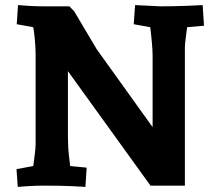

<svg xmlns="http://www.w3.org/2000/svg" viewBox="-20 -730 842 755"><path d="M610.8 -705.1 511.2 -710 505.9 -634.8 570.8 -623Q579.6 -551.3 580.1 -512.2V-230L359.9 -537.1Q351.1 -551.3 317.6 -608.2Q284.2 -665 272 -685.1L252.9 -705.1H150.9Q122.1 -705.1 91.1 -707Q60.1 -709 50.8 -710L45.9 -634.8L110.8 -623Q113.8 -607.9 116.9 -575.9Q120.1 -543.9 120.1 -512.2V-163.1Q120.1 -149.9 116.5 -120.8Q112.8 -91.8 110.8 -77.1L44.9 -64.9L49.8 4.9Q58.6 3.9 89.8 2Q121.1 0 149.9 0Q220.7 0 263.4 2Q306.2 3.9 315.9 4.9L320.8 -70.8L255.9 -77.1Q255.9 -80.1 251.5 -115.5Q247.1 -150.9 247.1 -192.9V-450.2L571.8 0H707V-192.9V-542Q707 -555.2 710.4 -581.5Q713.9 -607.9 715.8 -623L782.2 -628.9L776.9 -710Q762.2 -709 712.2 -707Q662.1 -705.1 610.8 -705.1Z"/></svg>

Font: Sura
Style: Bold
Weight: 700
Designer: Carolina Giovagnoli
Foundry: Huerta Tipografica
Version: Version 1.002;PS 001.002;hotconv 1.0.70;makeotf.lib2.5.58329